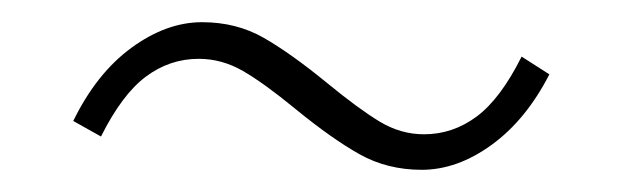

<svg xmlns="http://www.w3.org/2000/svg" viewBox="-20 -450 561 173"><path d="M246 -352Q218 -375 199 -386Q180 -397 159 -397Q133 -397 111.5 -381Q90 -365 71 -327L46 -341Q67 -384 98.5 -407Q130 -430 162 -430Q193 -430 217.5 -416Q242 -402 275 -375Q303 -352 322 -340.5Q341 -329 362 -329Q388 -329 409.5 -345Q431 -361 450 -399L475 -383Q454 -342 423 -319.5Q392 -297 360 -297Q329 -297 304 -311Q279 -325 246 -352Z"/></svg>

Font: Merged Yaku Han JP Thin
Style: Regular
Weight: 250
Designer: Ryoko NISHIZUKA 西塚涼子 (kana, bopomofo & ideographs); Paul D. Hunt (Latin, Greek & Cyrillic); Sandoll Communications 산돌커뮤니
Foundry: Adobe
Version: Version 2.004